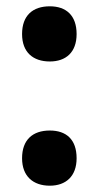

<svg xmlns="http://www.w3.org/2000/svg" viewBox="-20 -577 314 609"><path d="M50 -469C50 -411 85 -382 138 -382C189 -382 223 -411 223 -469C223 -528 190 -557 138 -557C84 -557 50 -528 50 -469ZM50 -75C50 -18 85 12 138 12C189 12 223 -18 223 -75C223 -135 190 -163 138 -163C84 -163 50 -134 50 -75Z"/></svg>

Font: Noto Sans Khmer Condensed ExtraBold
Style: Regular
Weight: 800
Width: 3
Designer: Danh Hong and the Monotype Design Team
Foundry: Monotype Imaging Inc.
Version: Version 2.004